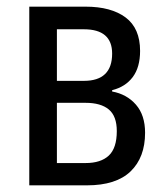

<svg xmlns="http://www.w3.org/2000/svg" viewBox="-20 -557 494 577"><path d="M401 -404Q401 -355 379 -325.5Q357 -296 317 -286V-282Q361 -274 388.5 -242.5Q416 -211 416 -158Q416 -84 372.5 -42Q329 0 241 0H68V-537H237Q314 -537 357.5 -504.5Q401 -472 401 -404ZM317 -396Q317 -469 232 -469H151V-314H232Q317 -314 317 -396ZM331 -163Q331 -208 307 -228Q283 -248 237 -248H151V-67H237Q283 -67 307 -89.5Q331 -112 331 -163Z"/></svg>

Font: Avrile Sans Condensed
Style: Regular
Weight: 400
Width: 3
Designer: Monotype Design Team
Foundry: Monotype Imaging Inc.
Version: Version 2.001;September 10, 2019;FontCreator 11.5.0.2425 64-